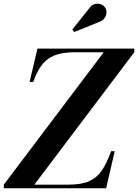

<svg xmlns="http://www.w3.org/2000/svg" viewBox="-72 -1011 740 1031"><path d="M-51.5 0V-19.5L485 -730.5H330.5Q262 -730.5 219.5 -713Q177 -695.5 151 -660Q125 -624.5 106.5 -571H87L129 -750H649V-730.5L112.5 -19.5H297Q365 -19.5 407 -38.2Q449 -57 475.5 -96.5Q502 -136 524.5 -199H544L498 0ZM327 -839 316 -852 408 -967.5Q417.5 -981 430 -986.5Q442.5 -992 454.8 -991.2Q467 -990.5 477 -984.8Q487 -979 492.5 -970.5Q501 -957.5 499.5 -941.5Q498 -925.5 488 -912.2Q478 -899 461 -893.5Z"/></svg>

Font: Bodoni Moda 11pt SemiBold
Style: Italic
Weight: 600
Italic angle: -13°
Designer: Owen Earl
Foundry: indestructible type
Version: Version 2.004